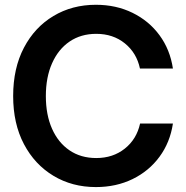

<svg xmlns="http://www.w3.org/2000/svg" viewBox="-20 -759 768 791"><path d="M375 11.7Q277.3 11.7 200.2 -34.7Q123 -81.1 78.6 -165.3Q34.2 -249.5 34.2 -363.3Q34.2 -478 78.6 -562.5Q123 -647 200.2 -693.1Q277.3 -739.3 375 -739.3Q458.5 -739.3 526.1 -706.1Q593.8 -672.9 637.2 -613.8Q680.7 -554.7 692.4 -476.6H556.6Q543 -541 494.4 -580.3Q445.8 -619.6 376.5 -619.6Q313.5 -619.6 266.8 -587.9Q220.2 -556.2 194.6 -498.5Q168.9 -440.9 168.9 -363.3Q168.9 -286.1 194.3 -228.8Q219.7 -171.4 266.4 -139.6Q313 -107.9 376.5 -107.9Q445.3 -107.9 494.1 -146.7Q543 -185.5 557.1 -250H692.4Q680.7 -172.4 637.2 -113.3Q593.8 -54.2 526.1 -21.2Q458.5 11.7 375 11.7Z"/></svg>

Font: Inter Display Semi Bold
Style: Regular
Weight: 600
Designer: Rasmus Andersson
Foundry: rsms
Version: Version 4.000;git-37864ae